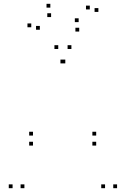

<svg xmlns="http://www.w3.org/2000/svg" viewBox="-20 -977 660 1007"><path d="M354.5 -720V-740H334.5V-720ZM285.5 -720V-740H265.5V-720ZM46 10V-10H26V10ZM108 10V-10H88V10ZM317 -644.5V-664.5H297V-644.5ZM322.5 -644.5V-664.5H302.5V-644.5ZM531 10V-10H511V10ZM594 10V-10H574V10ZM484.5 -213.5V-233.5H464.5V-213.5ZM484.5 -266V-286H464.5V-266ZM153 -266V-286H133V-266ZM153 -213.5V-233.5H133V-213.5ZM144 -834V-854H124V-834ZM189 -821V-841H169V-821ZM248 -887.5V-907.5H228V-887.5ZM395.5 -811.5V-831.5H375.5V-811.5ZM496 -914.5V-934.5H476V-914.5ZM451 -927.5V-947.5H431V-927.5ZM392.5 -861V-881H372.5V-861ZM244 -937V-957H224V-937Z"/></svg>

Font: Monaspace Neon Dots Var
Style: Regular
Weight: 400
Designer: Riley Cran and the Lettermatic Team
Version: Version 1.100 (Monaspace Neon Dots)